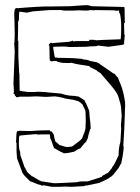

<svg xmlns="http://www.w3.org/2000/svg" viewBox="-20 -724 543 743"><path d="M221 -500Q264 -500 300 -496V-494Q317 -494 329 -488L355 -483L358 -481L365 -478V-477L420 -439H423L434 -425H436Q436 -423 446 -399.5Q456 -376 462 -341L464 -329V-316H466L464 -314L466 -313H464L463 -281Q462 -234 457 -157H459Q458 -151 458 -145Q456 -123 449 -91L447 -89L440 -76L439 -74L416 -45H414L409 -39H407Q399 -31 363 -16L316 -6H308V-4L257 -1L233 -2Q220 -1 181 -1L149 -7Q148 -6 143.5 -6Q139 -6 138 -7V-8L126 -11Q112 -17 99 -22H97L74 -45L67 -55L46 -111L44 -137V-172H42Q43 -213 46 -216L52 -217V-218L89 -217H99L130 -219L171 -220Q175 -219 175 -215H181L185 -207L188 -204L190 -192Q191 -187 194 -177L210 -163L233 -156L240 -155L259 -157Q290 -180 294 -184V-186L297 -187Q311 -220 311 -229V-239L312 -253L311 -290L310 -297L299 -320Q287 -331 285 -331H283V-333Q280 -333 269 -336V-337Q232 -343 230 -343V-344Q201 -351 192 -351Q183 -351 175 -350L158 -349L123 -351H118L95 -350H54V-349Q53 -348 42 -348Q42 -353 37 -354L38 -356Q38 -359 35 -360Q32 -360 32 -365Q33 -365 34 -366L33 -389L32 -397L37 -526L35 -556Q34 -556 34 -558H36V-564L37 -588Q37 -614 36 -641L35 -668Q35 -681 38 -690L44 -693L53 -692V-693Q136 -699 155 -699H178L252 -700L294 -703Q305 -703 307 -704H320L335 -700L461 -697L462 -692L463 -635L460 -634L461 -590Q462 -590 463 -589L460 -558Q461 -558 461 -556L460 -555L457 -551L400 -543L357 -548V-546L347 -545Q328 -545 312 -543L249 -542Q235 -544 225 -544L186 -543Q186 -534 187 -532L189 -519Q191 -503 193 -503V-501H202Q203 -500 205 -500ZM257 -481 246 -480Q221 -480 212.5 -482.5Q204 -485 203 -485L200 -486V-488H193Q183 -488 181 -486Q174 -488 173 -490.5Q172 -493 172 -507L171 -548H168Q171 -557 179 -559L182 -557L204 -559L244 -562Q248 -562 263 -567Q263 -565 262 -564H270Q271 -565 274 -565H325V-570H344V-568L349 -570L351 -568Q357 -569 447 -572Q449 -586 449 -619Q449 -652 444 -672H442L440 -684L432 -682Q430 -682 422 -684L348 -685L346 -684L330 -685Q322 -685 321 -682L319 -684Q317 -684 317 -683H316L283 -684L266 -683H227L217 -685H171L107 -680L84 -675L56 -679L54 -675L53 -644H51Q50 -641 50 -634V-613Q50 -589 49 -566H51V-507L54 -445Q54 -440 55 -439L56 -373L66 -371L88 -368H114L126 -369L152 -368L170 -366L216 -362Q242 -353 267 -353L286 -350V-349Q305 -338 305 -337L308 -335V-333Q314 -323 320 -308L325 -295L326 -285Q326 -277 330 -245L331 -225H329Q320 -195 320 -190L313 -175Q311 -175 311 -174V-172L308 -171L291 -150H289Q288 -149 288 -148H285Q268 -138 267 -137Q243 -131 229 -131H225V-133Q219 -133 195 -148L189 -151L177 -185H175L173 -202V-204H136L132 -203H129L118 -205L62 -200Q61 -199 55 -199V-197Q53 -195 53 -171Q53 -147 58 -136L59 -123L75 -77Q79 -73 79 -70V-68H81Q83 -59 93 -51Q103 -43 103 -42H105L134 -25H136Q137 -24 137 -23L182 -16Q183 -15 195 -15Q207 -15 278 -19Q286 -22 297 -22H319L367 -37L370 -39Q375 -39 375 -41V-42Q375 -44 399 -56L414 -75V-77Q422 -85 437 -119L439 -122Q439 -154 446 -175L449 -227L448 -239Q448 -243 451 -276L448 -312L446 -322Q444 -330 442 -336L437 -353Q432 -368 401 -403.5Q370 -439 370 -440Q355 -449 355 -451L329 -464L326 -468Q276 -475 257 -481Z"/></svg>

Font: Londrina Sketch
Style: Regular
Weight: 400
Designer: Marcelo Magalhaes
Foundry: Marcelo Magalhaes
Version: Version 1.001 2011